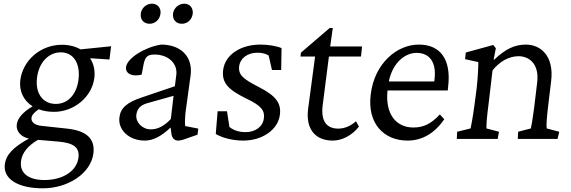

<svg xmlns="http://www.w3.org/2000/svg" viewBox="-20 -754 3099 1042"><path d="M212 268C352 268 474 185 487 78C497 -4 446 -45 344 -56L205 -71C167 -75 148 -92 151 -115C153 -129 164 -143 190 -161C214 -152 242 -147 273 -147C382 -147 479 -228 492 -331C497 -372 488 -409 469 -438L574 -431L583 -503L417 -486C389 -502 355 -511 316 -511C201 -511 104 -428 90 -318C83 -258 109 -207 157 -177C106 -147 75 -113 71 -78C66 -42 95 -10 137 -2C49 46 12 88 6 139C-3 217 77 268 212 268ZM94 121C99 76 132 36 186 5L292 14C380 21 412 46 406 101C397 174 322 223 221 223C135 223 86 186 94 121ZM181 -333C191 -414 243 -470 310 -470C378 -470 417 -411 406 -322C396 -242 349 -190 283 -190C212 -190 170 -248 181 -333Z M766 9C810 9 854 -13 906 -62L910 -30C913 -5 926 9 947 9C958 9 977 4 997 -4L1052 -23L1056 -56L985 -70C983 -84 984 -118 987 -145L1015 -349C1026 -447 961 -512 855 -512C771 -500 670 -440 664 -390C660 -354 697 -336 749 -349L757 -393C766 -445 778 -458 819 -458C892 -458 944 -411 937 -349L929 -286L749 -225C668 -198 634 -168 628 -116C620 -51 678 9 766 9ZM720 -131C724 -163 741 -183 779 -194L922 -234L907 -108C871 -70 837 -52 798 -52C752 -52 715 -91 720 -131ZM744 -680C740 -647 761 -625 792 -625C821 -625 847 -647 851 -680C855 -711 834 -734 805 -734C774 -734 748 -711 744 -680ZM919 -680C915 -647 936 -625 967 -625C997 -625 1022 -647 1026 -680C1029 -711 1010 -734 980 -734C950 -734 923 -711 919 -680Z M1300 9C1404 9 1489 -50 1499 -131C1507 -194 1478 -234 1384 -282C1300 -325 1272 -347 1278 -396C1284 -437 1322 -468 1378 -468C1403 -468 1423 -462 1438 -453L1456 -374H1506L1508 -493C1480 -505 1433 -512 1394 -512C1283 -512 1201 -455 1191 -374C1183 -304 1217 -268 1319 -218C1397 -181 1418 -154 1412 -112C1407 -66 1365 -37 1313 -37C1277 -37 1249 -46 1225 -65L1212 -150H1161L1151 -27C1187 -5 1245 9 1300 9Z M1928 -67 1912 -96C1885 -72 1852 -56 1816 -56C1752 -56 1721 -97 1731 -181L1765 -447H1939L1945 -502H1772L1786 -602H1769L1613 -468L1611 -447H1690L1652 -162C1638 -48 1696 9 1786 9C1836 9 1891 -19 1928 -67Z M2192 9C2269 9 2338 -29 2391 -107L2367 -133C2321 -83 2279 -62 2224 -62C2129 -62 2070 -135 2083 -263H2410L2412 -283C2430 -431 2370 -511 2256 -512C2135 -514 2012 -410 1992 -242C1972 -84 2063 9 2192 9ZM2090 -312C2112 -416 2179 -467 2241 -467C2312 -467 2350 -415 2338 -322L2337 -312Z M2459 0H2681L2688 -39L2620 -57C2619 -75 2622 -118 2632 -194L2653 -372C2691 -420 2742 -449 2794 -449C2847 -449 2909 -412 2895 -304L2879 -171C2870 -101 2865 -75 2861 -57L2792 -39L2790 0H3006L3015 -39L2947 -57C2944 -72 2948 -123 2955 -180L2971 -313C2988 -451 2914 -512 2834 -512C2774 -512 2724 -489 2662 -430L2659 -431L2671 -492L2657 -510L2508 -469L2504 -433L2576 -417C2576 -390 2573 -328 2567 -276L2555 -184C2544 -103 2537 -74 2534 -57L2461 -39Z"/></svg>

Font: TPK Tissa Web
Style: Italic
Weight: 400
Italic angle: -7°
Designer: Jacques Le Bailly, Suppakit Chalermlarp | Katatrad Co.,Ltd.
Foundry: Jacques Le Bailly, Cadson Demak Co.,Ltd.
Version: Version 5.000;Glyphs 3.1.2 (3151)